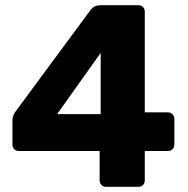

<svg xmlns="http://www.w3.org/2000/svg" viewBox="-20 -720 723 740"><path d="M389 0Q378 0 371 -7Q364 -14 364 -25V-138H53Q42 -138 35 -145Q28 -152 28 -163V-258Q28 -266 31 -274Q34 -282 39 -289L330 -683Q344 -700 367 -700H513Q524 -700 531 -693Q538 -686 538 -675V-287H626Q638 -287 645 -279.5Q652 -272 652 -262V-163Q652 -152 645 -145Q638 -138 627 -138H538V-25Q538 -14 531 -7Q524 0 513 0ZM200 -280H368V-516Z"/></svg>

Font: Fz Rubik
Style: Bold
Weight: 700
Designer: Hubert and Fischer
Foundry: Hubert and Fischer
Version: Vit hóa bi FontZin.com